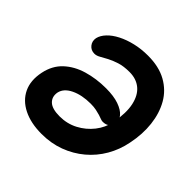

<svg xmlns="http://www.w3.org/2000/svg" viewBox="-181 -880 1059 1059"><g transform="rotate(45 348.5 -350.5)"><path d="M284 10Q200 10 141 -19.5Q82 -49 56.5 -102.5Q31 -156 46 -229Q60 -297 105 -339Q150 -381 216 -400.5Q282 -420 358 -420Q418 -420 458 -406Q498 -392 517 -369.5Q536 -347 531 -323Q526 -300 513 -288Q500 -276 475 -276Q467 -276 457 -280Q447 -284 434 -288Q421 -292 402 -296Q383 -300 358 -300Q290 -300 242 -277Q194 -254 185 -214Q178 -176 202.5 -152.5Q227 -129 286 -129Q344 -129 392.5 -154.5Q441 -180 474.5 -222.5Q508 -265 518 -317Q534 -403 521.5 -460Q509 -517 474 -546Q439 -575 386 -575Q340 -575 307.5 -564.5Q275 -554 251.5 -541.5Q228 -529 210.5 -519Q193 -509 177 -509Q150 -509 134 -529Q118 -549 123 -576Q129 -602 152 -626.5Q175 -651 212 -670Q249 -689 295.5 -700Q342 -711 394 -711Q480 -711 539 -678Q598 -645 630.5 -588Q663 -531 671.5 -457.5Q680 -384 663 -302Q650 -235 617 -178Q584 -121 534 -79Q484 -37 421 -13.5Q358 10 284 10Z"/></g></svg>

Font: Shantell Sans
Style: Bold Italic
Weight: 700
Italic angle: -11°
Designer: Stephen Nixon, Anya Danilova, Shantell Martin
Foundry: Arrow Type
Version: Version 1.011;[c5ecc13dd]